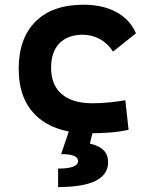

<svg xmlns="http://www.w3.org/2000/svg" viewBox="-20 -547 626 802"><path d="M353.5 9.8Q212.4 9.8 135.3 -59.8Q58.1 -129.4 58.1 -259.8Q58.1 -386.7 128.4 -457Q198.6 -527.3 329.1 -527.3Q409.4 -527.3 466.7 -496.1Q523.9 -464.8 547.9 -407.7L452.1 -331.5Q430.8 -365.1 397.7 -383.5Q364.5 -401.9 325.2 -401.9Q263.2 -401.9 228.3 -366.2Q193.4 -330.5 193.4 -264.6Q193.4 -191.9 237.9 -153.8Q282.5 -115.7 365.2 -115.7Q400.3 -115.7 435.3 -119.1Q470.3 -122.6 503.4 -128.4L517.1 -4.9Q477.6 3.9 435.5 6.8Q393.4 9.8 353.5 9.8ZM222.7 234.4V157.2Q264.6 157.2 285.4 149.2Q306.2 141.1 306.2 126Q306.2 111.3 288.8 104Q271.5 96.7 235.4 96.7L269 -2.9L367.7 2.4L355.5 52.7Q394 61.5 412.8 80.6Q431.6 99.6 431.6 130.4Q431.6 182.1 379.6 208.3Q327.6 234.4 222.7 234.4Z"/></svg>

Font: Cascadia Code
Style: Regular
Weight: 400
Monospace: yes
Designer: Aaron Bell
Foundry: Saja Typeworks
Version: Version 2106.017